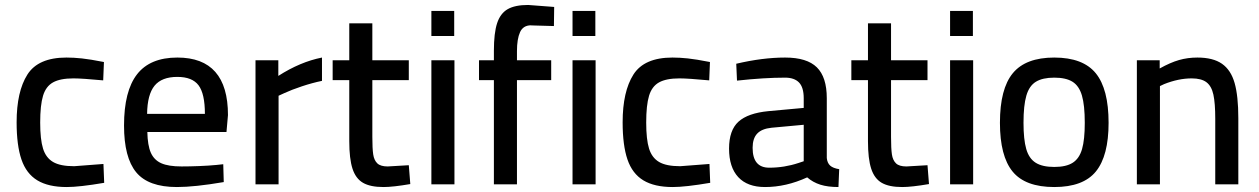

<svg xmlns="http://www.w3.org/2000/svg" viewBox="-20 -743 5076 774"><path d="M47 -250Q47 -374 90.5 -442.5Q134 -511 248 -511Q277 -511 310 -507.5Q343 -504 399 -493L396 -419Q311 -427 276 -427Q223 -427 194 -411Q165 -395 153.5 -357Q142 -319 142 -249Q142 -181 153.5 -144Q165 -107 194 -90Q223 -73 279 -73L397 -82L400 -6Q300 11 249 11Q175 11 130.5 -16Q86 -43 66.5 -100Q47 -157 47 -250Z M480 -237Q480 -376 532.5 -443.5Q585 -511 695 -511Q899 -511 899 -279L893 -211H574Q575 -157 588 -127.5Q601 -98 630 -85Q659 -72 712 -72Q743 -72 782 -73.5Q821 -75 852 -78L880 -81L882 -9Q765 11 693 11Q578 11 529 -48.5Q480 -108 480 -237ZM806 -284Q806 -365 780.5 -399Q755 -433 695 -433Q632 -433 603 -397.5Q574 -362 573 -284Z M1010 -500H1102V-437Q1191 -494 1278 -511V-417Q1239 -409 1197 -395Q1155 -381 1127 -368L1103 -357V0H1010Z M1388 -174V-420H1321V-500H1388V-649H1481V-500H1628V-420H1481V-191Q1481 -144 1484.5 -120.5Q1488 -97 1501 -84.5Q1514 -72 1543 -72L1628 -77L1634 -1Q1564 11 1526 11Q1473 11 1443.5 -6Q1414 -23 1401 -63Q1388 -103 1388 -174Z M1719 0ZM1719 -500H1812V0H1719ZM1719 -699H1811V-598H1719Z M1971 -420H1911V-500H1971V-538Q1971 -610 1984 -649.5Q1997 -689 2026.5 -706Q2056 -723 2109 -723L2214 -715L2213 -638Q2097 -641 2121 -641Q2089 -641 2076.5 -613.5Q2064 -586 2064 -537V-500H2202V-420H2064V0H1971Z M2288 0ZM2288 -500H2381V0H2288ZM2288 -699H2380V-598H2288Z M2490 -250Q2490 -374 2533.5 -442.5Q2577 -511 2691 -511Q2720 -511 2753 -507.5Q2786 -504 2842 -493L2839 -419Q2754 -427 2719 -427Q2666 -427 2637 -411Q2608 -395 2596.5 -357Q2585 -319 2585 -249Q2585 -181 2596.5 -144Q2608 -107 2637 -90Q2666 -73 2722 -73L2840 -82L2843 -6Q2743 11 2692 11Q2618 11 2573.5 -16Q2529 -43 2509.5 -100Q2490 -157 2490 -250Z M2919 -144Q2919 -218 2957 -252.5Q2995 -287 3078 -295L3220 -308V-347Q3220 -391 3201 -410.5Q3182 -430 3145 -430Q3061 -430 2951 -418L2948 -486Q3054 -511 3145 -511Q3233 -511 3273 -471.5Q3313 -432 3313 -347V-106Q3315 -86 3326.5 -75.5Q3338 -65 3363 -61L3360 11Q3317 11 3287 1.5Q3257 -8 3234 -28Q3149 11 3064 11Q2993 11 2956 -29Q2919 -69 2919 -144ZM3199 -86 3220 -93V-240L3090 -228Q3051 -224 3032.5 -204.5Q3014 -185 3014 -147Q3014 -67 3081 -67Q3142 -67 3199 -86Z M3479 -174V-420H3412V-500H3479V-649H3572V-500H3719V-420H3572V-191Q3572 -144 3575.5 -120.5Q3579 -97 3592 -84.5Q3605 -72 3634 -72L3719 -77L3725 -1Q3655 11 3617 11Q3564 11 3534.5 -6Q3505 -23 3492 -63Q3479 -103 3479 -174Z M3810 0ZM3810 -500H3903V0H3810ZM3810 -699H3902V-598H3810Z M4011 -248Q4011 -385 4063 -448Q4115 -511 4230 -511Q4346 -511 4397.5 -447.5Q4449 -384 4449 -248Q4449 -115 4398 -52Q4347 11 4230 11Q4113 11 4062 -51.5Q4011 -114 4011 -248ZM4353 -248Q4353 -319 4341.5 -358Q4330 -397 4303.5 -413.5Q4277 -430 4230 -430Q4183 -430 4156 -413.5Q4129 -397 4117.5 -357.5Q4106 -318 4106 -248Q4106 -181 4117 -142.5Q4128 -104 4155 -87Q4182 -70 4230 -70Q4278 -70 4304.5 -87Q4331 -104 4342 -142Q4353 -180 4353 -248Z M4563 -500H4655V-467Q4698 -491 4733 -501Q4768 -511 4807 -511Q4870 -511 4906 -486Q4942 -461 4957 -408.5Q4972 -356 4972 -266V0H4879V-264Q4879 -327 4871.5 -361.5Q4864 -396 4843.5 -411.5Q4823 -427 4784 -427Q4731 -427 4673 -404L4656 -396V0H4563Z"/></svg>

Font: sheba-seeBold
Style: Regular
Weight: 600
Designer: Mohamed Galeb, the designers
Foundry: Kief Type Foundry
Version: Version 2.010; ttfautohint (v1.5.33-1714) -l 8 -r 50 -G 200 